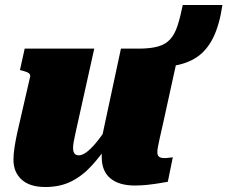

<svg xmlns="http://www.w3.org/2000/svg" viewBox="-20 -738 912 770"><path d="M162 12Q99 12 66.5 -18Q34 -48 34 -97Q34 -120 38 -146Q42 -172 49 -205L101 -431Q102 -437 98.5 -441.5Q95 -446 87.5 -449Q80 -452 69 -455L60 -457L79 -543H358L282 -201Q278 -183 275.5 -169Q273 -155 273 -143Q273 -135 275.5 -128.5Q278 -122 283 -118.5Q288 -115 296 -115Q312 -115 332.5 -132Q353 -149 376 -179Q399 -209 424 -247V-172Q387 -117 349 -75Q311 -33 266 -10.5Q221 12 162 12ZM520 6Q458 6 423 -22.5Q388 -51 388 -108Q388 -113 388 -118Q388 -123 388 -130Q388 -137 388 -145L377 -132L465 -543H536Q583 -543 613.5 -551.5Q644 -560 662.5 -580.5Q681 -601 692 -635Q703 -669 713 -718H872Q860 -637 834.5 -586Q809 -535 769 -508.5Q729 -482 672 -473.5Q615 -465 539 -468L697 -530L632 -234Q625 -204 620.5 -183.5Q616 -163 613.5 -149.5Q611 -136 611 -128Q611 -115 618 -109.5Q625 -104 639 -104Q649 -104 658 -105.5Q667 -107 673 -107L653 -9Q636 -6 614.5 -2.5Q593 1 569 3.5Q545 6 520 6Z"/></svg>

Font: Roboto Serif Black
Style: Italic
Weight: 900
Italic angle: -10°
Version: Version 1.008